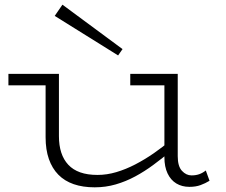

<svg xmlns="http://www.w3.org/2000/svg" viewBox="-20 -787 968 821"><path d="M385 14Q334 14 295 0.5Q256 -13 229.5 -40Q203 -67 189 -107Q175 -147 175 -200V-471H232V-205Q232 -165 242 -134.5Q252 -104 272 -82.5Q292 -61 323 -50Q354 -39 397 -39Q437 -39 477.5 -51Q518 -63 558.5 -84Q599 -105 638 -132Q677 -159 712 -189V-142Q675 -111 636.5 -82.5Q598 -54 558 -32.5Q518 -11 475 1.5Q432 14 385 14ZM16 -422V-471H214V-422ZM790 12Q758 12 734 -2.5Q710 -17 696.5 -45.5Q683 -74 683 -114V-471H740V-119Q740 -76 758 -56.5Q776 -37 799 -37Q817 -37 831.5 -42Q846 -47 860 -58L876 -14Q858 -3 837.5 4.5Q817 12 790 12ZM537 -422V-471H728V-422ZM485 -550 214 -719 247 -767 504 -577Z"/></svg>

Font: BioRhyme SemiExpanded Light
Style: Regular
Weight: 300
Width: 6
Designer: Aoife Mooney
Foundry: Aoife Mooney Type
Version: Version 1.600;gftools[0.9.33]